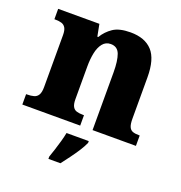

<svg xmlns="http://www.w3.org/2000/svg" viewBox="-137 -668 950 1007"><g transform="rotate(20 338.0 -164.5)"><path d="M17 0V-58H21Q44 -58 60 -62.5Q76 -67 84.5 -81.5Q93 -96 93 -125V-415Q93 -442 85 -455.5Q77 -469 62.5 -473.5Q48 -478 26 -478H22V-536H252L265 -469H270Q291 -504 325 -527Q359 -550 422 -550Q502 -550 543.5 -505Q585 -460 585 -358V-128Q585 -98 591.5 -83Q598 -68 611.5 -63Q625 -58 647 -58H651V0H409V-322Q409 -386 396 -421.5Q383 -457 345 -457Q317 -457 300 -435.5Q283 -414 276 -379.5Q269 -345 269 -304V-122Q269 -95 276.5 -81Q284 -67 298.5 -62.5Q313 -58 335 -58H340V0ZM243 208Q250 188 258.5 162Q267 136 274.5 109Q282 82 286 61H410V71Q401 92 384 118.5Q367 145 347 172Q327 199 310 221H243Z"/></g></svg>

Font: Noto Rashi Hebrew ExtraBold
Style: Regular
Weight: 800
Version: Version 1.006